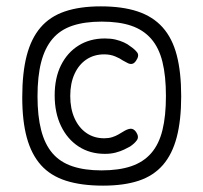

<svg xmlns="http://www.w3.org/2000/svg" viewBox="-20 -707 640 604"><path d="M304 -123Q236 -123 187.5 -138.5Q139 -154 109 -187.5Q79 -221 64.5 -273.5Q50 -326 50 -401Q50 -478 64 -532Q78 -586 107.5 -620.5Q137 -655 184 -671Q231 -687 297 -687Q365 -687 413 -671Q461 -655 491.5 -621Q522 -587 536 -533.5Q550 -480 550 -404Q550 -329 536 -275.5Q522 -222 492.5 -188Q463 -154 416.5 -138.5Q370 -123 304 -123ZM310 -223Q263 -223 227.5 -246Q192 -269 172 -310.5Q152 -352 152 -407Q152 -462 172 -502Q192 -542 227.5 -564Q263 -586 310 -586Q329 -586 343.5 -582.5Q358 -579 370 -573.5Q382 -568 389 -562Q404 -552 411.5 -542Q419 -532 408 -516Q402 -507 395 -506Q388 -505 381 -509Q374 -513 366 -517Q358 -523 342.5 -529.5Q327 -536 308 -536Q276 -536 252 -520Q228 -504 214.5 -474.5Q201 -445 201 -405Q201 -365 214.5 -335Q228 -305 252 -288.5Q276 -272 308 -272Q322 -272 333 -275.5Q344 -279 352.5 -284Q361 -289 366 -292Q380 -301 390 -302Q400 -303 408 -292Q418 -277 411 -266.5Q404 -256 389 -246Q382 -242 370.5 -236.5Q359 -231 344 -227Q329 -223 310 -223ZM299 -171Q354 -171 392.5 -184Q431 -197 455.5 -225Q480 -253 491 -297.5Q502 -342 502 -405Q502 -468 491 -512.5Q480 -557 455.5 -585Q431 -613 393 -626Q355 -639 300 -639Q246 -639 207.5 -626Q169 -613 145 -584.5Q121 -556 109.5 -511.5Q98 -467 98 -404Q98 -342 109.5 -297.5Q121 -253 145 -225Q169 -197 207.5 -184Q246 -171 299 -171Z"/></svg>

Font: Fredoka SemiCondensed Light
Style: Regular
Weight: 300
Width: 4
Designer: Ben Nathan
Foundry: Milena B. Brandão, Ben Nathan
Version: Version 2.001